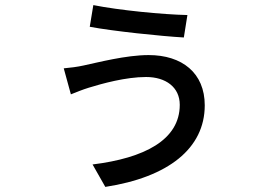

<svg xmlns="http://www.w3.org/2000/svg" viewBox="-20 -666 1040 753"><path d="M685 -255C685 -117 546 -46 343 -21L393 67C640 29 783 -84 783 -253C783 -380 694 -450 563 -450C474 -450 364 -421 307 -409C285 -404 254 -400 230 -398L258 -296C275 -303 305 -315 328 -322C380 -338 473 -364 553 -364C630 -364 685 -324 685 -255ZM346 -646 332 -561C421 -544 613 -524 701 -519L715 -607C618 -609 446 -626 346 -646Z"/></svg>

Font: Noto Sans JP Medium
Style: Regular
Weight: 500
Designer: Ryoko NISHIZUKA 西塚涼子 (kana, bopomofo & ideographs); Paul D. Hunt (Latin, Greek & Cyrillic); Sandoll Communications 산돌커뮤니
Foundry: Adobe
Version: Version 2.004;hotconv 1.0.118;makeotfexe 2.5.65603